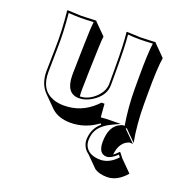

<svg xmlns="http://www.w3.org/2000/svg" viewBox="-123 -548 893 913"><g transform="rotate(20 323.5 -91.0)"><path d="M551.8 141.1 608.4 197.8Q565.4 249 512.7 249.5Q473.1 249 449.7 233.4L393.1 176.8Q386.7 172.4 382.3 168Q361.8 146 360.8 117.2Q361.8 58.6 402.8 24.9L397.9 20Q335.4 66.4 260.7 66.4Q198.2 65.9 163.1 31.7L106.9 -24.9Q70.8 -62.5 70.8 -126L73.2 -249Q75.2 -332 64.9 -429.2L66.9 -432.1Q68.4 -432.1 137.2 -429.2Q137.2 -429.2 211.9 -432.1L212.9 -429.2L269.5 -372.6Q265.6 -345.7 262.2 -208.5Q261.7 -199.7 261.7 -192.4L259.8 -102.5Q259.3 -82 261.2 -66.9Q304.7 -67.4 341.8 -104.5Q371.1 -134.8 372.1 -168.9V-249Q372.1 -373.5 365.2 -429.2L367.2 -432.1Q368.7 -432.1 435.1 -429.2L512.2 -432.1L513.2 -429.2L569.3 -372.6Q560.5 -318.4 560.5 -192.4V-135.3Q560.5 -36.6 577.1 53.7L522.9 -1Q521.5 -1 521 -1V-0.5L519 2.9L575.7 59.6Q569.3 58.6 559.6 58.1Q511.7 71.8 504.4 139.2Q516.6 130.4 529.8 116.2L533.2 117.2ZM374 -62V-64H372.1ZM539.1 140.6 530.3 129.9Q500.5 158.2 479 159.2Q438 159.2 437 102.1Q437 100.6 437 100.1Q437 17.1 490.7 -4.9Q496.1 -6.8 500.5 -8.3H502H503.4Q507.3 -8.3 509.3 -7.8Q494.1 -98.6 494.1 -191.9V-249Q494.1 -370.6 501.5 -421.4Q461.9 -418.9 435.1 -418.9Q407.7 -418.9 376 -421.4Q381.8 -367.2 381.8 -249V-168.9Q381.8 -113.8 324.2 -77.6Q291 -57.1 259.8 -57.1Q194.3 -57.1 192.9 -147Q192.9 -153.3 192.9 -159.2L194.8 -249.5Q195.8 -271.5 196.3 -310.5Q197.8 -387.7 202.1 -421.4Q165 -418.9 137.2 -418.9Q109.9 -418.9 75.7 -421.4Q85 -328.6 83 -249L81.1 -126Q79.6 -34.2 150.9 -8.3Q174.8 0 204.1 0Q290.5 0 354.5 -60.5Q360.4 -65.9 364.7 -70.8L367.7 -74.2H383.3L388.7 -7.3Q413.1 -9.8 443.4 -9.8L488.3 -10.3L447.8 8.8Q383.3 39.6 373.5 90.3Q371.1 103 371.1 117.2Q372.1 149.9 398.9 168.9Q420.4 183.1 456.1 183.1Q501 182.1 539.1 140.6Z"/></g></svg>

Font: Linux Biolinum Shadow O
Style: Bold
Weight: 700
Designer: Philipp H. Poll
Foundry: Philipp H. Poll
Version: Version 0.9.2